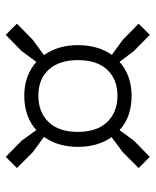

<svg xmlns="http://www.w3.org/2000/svg" viewBox="42 -696 530 653"><g transform="rotate(-90 306.5 -370.0)"><path d="M61 -163 115 -217 166 -255Q133 -302 133 -370Q133 -437 167 -485L115 -523L61 -577L99 -615L154 -561L190 -511Q212 -531 241.5 -541.5Q271 -552 307 -552Q375 -552 422 -511L459 -561L514 -615L552 -577L497 -523L445 -485Q479 -437 479 -370Q479 -335 470.5 -306Q462 -277 446 -254L497 -217L552 -163L514 -125L459 -179L422 -228Q400 -208 371 -197.5Q342 -187 307 -187Q234 -187 190 -228L154 -179L99 -125ZM184 -370Q184 -305 217.5 -270Q251 -235 307 -235Q362 -235 395 -269.5Q428 -304 428 -370Q428 -433 396 -468.5Q364 -504 307 -504Q251 -504 217.5 -469.5Q184 -435 184 -370Z"/></g></svg>

Font: Plata Sans Light
Style: Regular
Weight: 300
Designer: Pablo Impallari, Andres Torresi, & Cristiano Sobral
Foundry: Pablo Impallari, Andres Torresi, & Cristiano Sobral
Version: Version 1.00;December 28, 2019;FontCreator 12.0.0.2547 64-bi